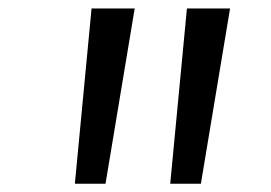

<svg xmlns="http://www.w3.org/2000/svg" viewBox="-20 -798 640 454"><path d="M157 -363.5 196.5 -778H298.5L229.5 -363.5ZM382.5 -363.5 422 -778H524L455 -363.5Z"/></svg>

Font: Spline Sans Mono
Style: Italic
Weight: 400
Italic angle: -4°
Monospace: yes
Designer: Eben Sorkin, Mirko Velimirovic
Foundry: Sorkin Type
Version: Version 1.004